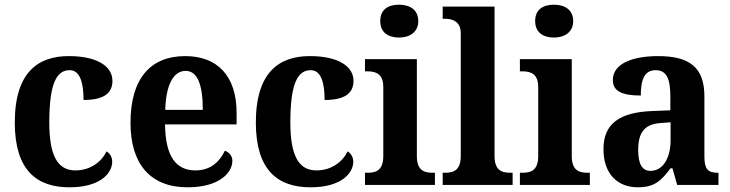

<svg xmlns="http://www.w3.org/2000/svg" viewBox="-20 -788 3111 818"><path d="M276 10C407 10 458 -50 458 -99C458 -118 449 -134 434 -143C412 -98 365 -62 301 -62C222 -62 190 -131 190 -267C190 -439 224 -489 277 -489C323 -489 336 -430 336 -362C436 -362 459 -401 459 -444C459 -503 398 -549 273 -549C144 -549 43 -482 43 -266C43 -62 137 10 276 10Z M779 10C914 10 970 -52 970 -103C970 -125 955 -140 938 -146C916 -99 877 -62 813 -62C729 -62 685 -122 683 -258H988V-307C988 -466 905 -549 769 -549C621 -549 536 -453 536 -265C536 -91 619 10 779 10ZM844 -320H684C687 -427 719 -486 771 -486C823 -486 844 -423 844 -320Z M1303 10C1434 10 1485 -50 1485 -99C1485 -118 1476 -134 1461 -143C1439 -98 1392 -62 1328 -62C1249 -62 1217 -131 1217 -267C1217 -439 1251 -489 1304 -489C1350 -489 1363 -430 1363 -362C1463 -362 1486 -401 1486 -444C1486 -503 1425 -549 1300 -549C1171 -549 1070 -482 1070 -266C1070 -62 1164 10 1303 10Z M1680 -628C1724 -628 1762 -650 1762 -698C1762 -748 1724 -768 1680 -768C1634 -768 1600 -748 1600 -698C1600 -650 1634 -628 1680 -628ZM1535 0H1833V-52H1822C1784 -52 1756 -65 1756 -123V-536H1535V-484H1547C1584 -484 1613 -471 1613 -417V-123C1613 -65 1585 -52 1547 -52H1535Z M1866 0H2164V-52H2153C2115 -52 2087 -65 2087 -123V-760H1866V-708H1877C1902 -708 1943 -700 1943 -647V-123C1943 -65 1915 -52 1877 -52H1866Z M2340 -628C2384 -628 2422 -650 2422 -698C2422 -748 2384 -768 2340 -768C2294 -768 2260 -748 2260 -698C2260 -650 2294 -628 2340 -628ZM2195 0H2493V-52H2482C2444 -52 2416 -65 2416 -123V-536H2195V-484H2207C2244 -484 2273 -471 2273 -417V-123C2273 -65 2245 -52 2207 -52H2195Z M2697 10C2768 10 2796 -17 2837 -71H2845L2865 0H3041V-52H3037C2995 -52 2981 -68 2981 -123V-378C2981 -503 2915 -549 2784 -549C2677 -549 2591 -518 2591 -447C2591 -400 2629 -381 2710 -381C2710 -449 2726 -489 2773 -489C2823 -489 2836 -448 2836 -374V-318L2760 -315C2620 -310 2551 -261 2551 -153C2551 -42 2616 10 2697 10ZM2751 -60C2715 -60 2699 -91 2699 -148C2699 -221 2723 -259 2796 -264L2837 -267V-191C2837 -112 2803 -60 2751 -60Z"/></svg>

Font: Noto Serif SemiCondensed
Style: Bold
Weight: 700
Width: 4
Designer: Monotype Design Team
Foundry: Monotype Imaging Inc.
Version: Version 2.015